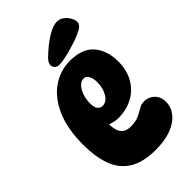

<svg xmlns="http://www.w3.org/2000/svg" viewBox="-243 -876 962 962"><g transform="rotate(-45 238.0 -394.5)"><path d="M258 8Q171 8 118 -25Q65 -58 42.5 -120Q20 -182 20 -268Q20 -377 52.5 -453.5Q85 -530 142 -571Q199 -612 271 -612Q358 -612 399 -564Q440 -516 440 -438Q440 -377 414 -331.5Q388 -286 343 -261.5Q298 -237 239 -237Q219 -237 198.5 -243.5Q178 -250 163 -261L187 -302Q184 -278 184 -254Q184 -205 201.5 -184Q219 -163 252 -163Q289 -163 311.5 -173.5Q334 -184 351.5 -195Q369 -206 391 -206Q408 -206 425 -197.5Q442 -189 454 -171.5Q466 -154 466 -126Q466 -89 442 -58.5Q418 -28 372 -10Q326 8 258 8ZM227 -336Q254 -336 273 -366Q292 -396 292 -440Q292 -466 282.5 -483.5Q273 -501 256 -501Q238 -501 223 -485Q208 -469 199.5 -443.5Q191 -418 191 -388Q191 -363 200.5 -349.5Q210 -336 227 -336ZM186 -665Q186 -682 204 -700Q222 -718 250 -741Q284 -768 312.5 -782.5Q341 -797 362 -797Q384 -797 400 -784.5Q416 -772 425.5 -755Q435 -738 435 -725Q435 -704 412.5 -691.5Q390 -679 361 -668Q336 -660 309 -652Q282 -644 258.5 -639.5Q235 -635 219 -635Q204 -635 195 -644Q186 -653 186 -665Z"/></g></svg>

Font: DynaPuff Condensed SemiBold
Style: Regular
Weight: 600
Width: 3
Designer: Toshi Omagari, Jennifer Daniel
Foundry: Google Fonts
Version: Version 2.000